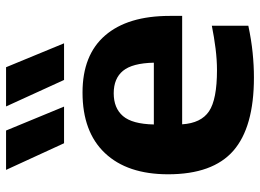

<svg xmlns="http://www.w3.org/2000/svg" viewBox="-132 -716 858 634"><g transform="rotate(-90 297.0 -399.0)"><path d="M358 10.5Q194 10.5 116.2 -57.5Q38.5 -125.5 38.5 -273Q38.5 -407.5 108.5 -481.5Q178.5 -555.5 308.5 -555.5Q432.5 -555.5 497 -480.8Q561.5 -406 561.5 -267.5V-226.5H203.5Q207.5 -164 246.5 -137.8Q285.5 -111.5 382.5 -111.5Q416 -111.5 453.8 -116.2Q491.5 -121 529 -128.5V-8Q482 2 440 6.2Q398 10.5 358 10.5ZM306 -452.5Q257 -452.5 230.8 -422Q204.5 -391.5 203 -320H407Q405.5 -391 380.2 -421.8Q355 -452.5 306 -452.5ZM350 -616.5 262.5 -808H392L471 -616.5ZM141 -616.5 53 -808H183L262 -616.5Z"/></g></svg>

Font: Encode Sans SmExp
Style: Bold
Weight: 700
Width: 6
Designer: Multiple Designers
Foundry: Impallari Type
Version: Version 3.002; ttfautohint (v1.8.3) -l 8 -r 50 -G 200 -x 14 